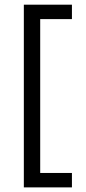

<svg xmlns="http://www.w3.org/2000/svg" viewBox="-20 -687 373 832"><path d="M83.3 125V-666.7H291.7V-604.2H154.2V62.5H291.7V125Z"/></svg>

Font: co2trust
Style: Regular
Weight: 400
Designer: Kristian Moeller
Foundry: Dicotype
Version: Version 1.000